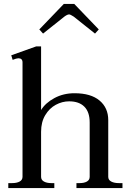

<svg xmlns="http://www.w3.org/2000/svg" viewBox="-20 -952 662 972"><path d="M198 -782 179 -803 303 -932H356L480 -803L461 -782L353 -868Q336 -879 330 -879Q321 -879 306 -868ZM600 -25V0H367V-25H383Q406 -25 420 -33Q434 -41 434 -57V-332Q434 -385 407 -412Q380 -439 330 -439Q295 -439 262.5 -421.5Q230 -404 209 -369Q188 -334 188 -285V-57Q188 -41 202.5 -33Q217 -25 240 -25H255V0H22V-25H41Q65 -25 79.5 -33Q94 -41 94 -57V-636Q94 -657 73 -657Q64 -657 44 -649L37 -672L163 -717H188V-395Q210 -431 255.5 -455.5Q301 -480 357 -480Q440 -480 484 -443Q528 -406 528 -344V-57Q528 -41 543 -33Q558 -25 582 -25Z"/></svg>

Font: TavirajRegular
Style: Regular
Weight: 400
Designer: Katatrad Team
Foundry: CadsonDemak
Version: Version 1.001